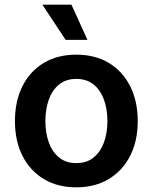

<svg xmlns="http://www.w3.org/2000/svg" viewBox="-20 -785 649 816"><path d="M304.2 11.2Q224.6 11.2 166 -24.2Q107.4 -59.6 75.4 -122.8Q43.5 -186 43.5 -270Q43.5 -355 75.4 -418.7Q107.4 -482.4 166 -517.6Q224.6 -552.7 304.2 -552.7Q383.8 -552.7 442.4 -517.6Q501 -482.4 533.2 -418.7Q565.4 -355 565.4 -270Q565.4 -186 533.2 -122.8Q501 -59.6 442.4 -24.2Q383.8 11.2 304.2 11.2ZM304.2 -91.8Q348.6 -91.8 377.9 -115.7Q407.2 -139.6 421.9 -180.2Q436.5 -220.7 436.5 -270.5Q436.5 -320.8 421.9 -361.3Q407.2 -401.9 377.9 -425.8Q348.6 -449.7 304.2 -449.7Q260.3 -449.7 231 -425.8Q201.7 -401.9 187.3 -361.3Q172.9 -320.8 172.9 -270.5Q172.9 -220.7 187.3 -180.2Q201.7 -139.6 231 -115.7Q260.3 -91.8 304.2 -91.8ZM258.8 -615.7 160.2 -765.1H283.7L351.6 -615.7Z"/></svg>

Font: Inter-SemiBold
Style: Regular
Weight: 600
Designer: Rasmus Andersson
Foundry: rsms
Version: Version 4.000;git-a52131595